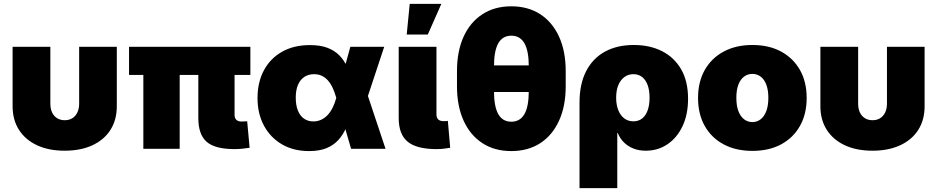

<svg xmlns="http://www.w3.org/2000/svg" viewBox="-20 -772 4862 996"><path d="M315.4 9.8Q232.4 9.8 171.9 -18.6Q111.3 -46.9 78.4 -98.6Q45.4 -150.4 45.4 -220.7V-529.3H241.2V-233.9Q241.2 -208 250.2 -188.7Q259.3 -169.4 276.1 -158.9Q293 -148.4 315.9 -148.4Q338.9 -148.4 355.5 -158.9Q372.1 -169.4 381.3 -188.7Q390.6 -208 390.6 -233.9V-529.3H585.9V-220.7Q585.9 -150.4 553.2 -98.6Q520.5 -46.9 459.7 -18.6Q398.9 9.8 315.4 9.8Z M1197.3 1.5Q1094.7 1.5 1051.8 -36.6Q1008.8 -74.7 1008.8 -159.2V-491.7H1196.8V-175.8Q1196.8 -159.2 1206.1 -150.4Q1215.3 -141.6 1232.9 -141.6Q1240.2 -141.6 1249.3 -142.1Q1258.3 -142.6 1262.2 -143.1L1274.9 -5.4Q1261.7 -3.4 1240.5 -1Q1219.2 1.5 1197.3 1.5ZM723.6 0V-491.7H912.1V0ZM649.4 -383.3V-529.3H1278.8V-383.3Z M1583.5 11.7Q1502.4 11.7 1442.4 -23.4Q1382.3 -58.6 1349.1 -120.6Q1315.9 -182.6 1315.9 -263.2Q1315.9 -345.2 1348.9 -407Q1381.8 -468.8 1442.9 -503.4Q1503.9 -538.1 1587.9 -538.1Q1642.1 -538.1 1679.4 -523.7Q1716.8 -509.3 1741 -484.1Q1765.1 -459 1779.8 -426.8Q1794.4 -394.5 1803.2 -359.4H1843.3L1885.7 -282.7L1980 0H1801.3L1724.1 -265.6Q1715.8 -295.4 1704.8 -318.1Q1693.8 -340.8 1679.9 -356Q1666 -371.1 1648.4 -379.2Q1630.9 -387.2 1609.4 -387.2Q1579.6 -387.2 1558.1 -372.6Q1536.6 -357.9 1525.4 -331.1Q1514.2 -304.2 1514.2 -265.6Q1514.2 -227.1 1524.9 -199.5Q1535.6 -171.9 1556.4 -157Q1577.1 -142.1 1605.5 -142.1Q1627.4 -142.1 1646.2 -150.9Q1665 -159.7 1679.9 -175.5Q1694.8 -191.4 1705.8 -213.9Q1716.8 -236.3 1724.1 -262.7L1797.4 -529.3H1973.1L1884.8 -262.7L1841.3 -177.7H1799.3Q1789.1 -139.6 1773.9 -105.7Q1758.8 -71.8 1734.6 -45.2Q1710.4 -18.6 1673.6 -3.4Q1636.7 11.7 1583.5 11.7Z M2244.6 1.5Q2142.1 1.5 2095.2 -36.6Q2048.3 -74.7 2048.3 -159.2V-529.3H2244.1V-177.7Q2244.1 -161.1 2253.4 -152.3Q2262.7 -143.6 2280.3 -143.6Q2287.6 -143.6 2293.2 -143.8Q2298.8 -144 2303.2 -145L2315.4 -5.4Q2302.7 -3.4 2284.7 -1Q2266.6 1.5 2244.6 1.5ZM2089.8 -592.8 2105.5 -752H2269.5L2199.2 -592.8Z M2632.3 11.7Q2545.9 11.7 2482.7 -29.3Q2419.4 -70.3 2385 -146Q2350.6 -221.7 2350.6 -324.7V-402.8Q2350.6 -506.3 2385 -581.8Q2419.4 -657.2 2482.7 -698.2Q2545.9 -739.3 2632.3 -739.3Q2719.2 -739.3 2782.5 -698.2Q2845.7 -657.2 2880.1 -581.8Q2914.6 -506.3 2914.6 -402.8V-324.7Q2914.6 -221.7 2880.1 -146Q2845.7 -70.3 2782.5 -29.3Q2719.2 11.7 2632.3 11.7ZM2632.3 -140.6Q2677.7 -140.6 2700.4 -179.9Q2723.1 -219.2 2723.1 -301.3V-426.3Q2723.1 -508.3 2700.4 -547.6Q2677.7 -586.9 2632.3 -586.9Q2587.4 -586.9 2564.9 -547.6Q2542.5 -508.3 2542.5 -426.3V-301.3Q2542.5 -219.2 2564.9 -179.9Q2587.4 -140.6 2632.3 -140.6ZM2515.1 -294.9V-432.6H2747.1V-294.9Z M2986.3 204.1V-239.7Q2986.3 -336.9 3021 -403.6Q3055.7 -470.2 3118.7 -504.4Q3181.6 -538.6 3267.6 -538.6Q3351.1 -538.6 3414.3 -506.6Q3477.5 -474.6 3513.4 -412.6Q3549.3 -350.6 3549.3 -259.8Q3549.3 -177.7 3520.5 -117.2Q3491.7 -56.6 3442.1 -23.4Q3392.6 9.8 3330.1 9.8Q3293.9 9.8 3265.4 -1.7Q3236.8 -13.2 3216.3 -33.7Q3195.8 -54.2 3184.6 -82H3182.1V204.1ZM3265.6 -142.6Q3292.5 -142.6 3311.3 -157.5Q3330.1 -172.4 3339.8 -200Q3349.6 -227.5 3349.6 -265.1Q3349.6 -303.2 3339.8 -330.3Q3330.1 -357.4 3311.3 -372.3Q3292.5 -387.2 3265.6 -387.2Q3239.3 -387.2 3219 -372.3Q3198.7 -357.4 3187.5 -330.3Q3176.3 -303.2 3176.3 -265.1Q3176.3 -228 3187.5 -200.2Q3198.7 -172.4 3218.8 -157.5Q3238.8 -142.6 3265.6 -142.6Z M3882.8 10.7Q3797.4 10.7 3733.9 -23.2Q3670.4 -57.1 3635.7 -118.9Q3601.1 -180.7 3601.1 -263.7Q3601.1 -347.2 3635.7 -408.7Q3670.4 -470.2 3733.9 -504.4Q3797.4 -538.6 3882.8 -538.6Q3969.2 -538.6 4032.2 -504.4Q4095.2 -470.2 4129.9 -408.7Q4164.6 -347.2 4164.6 -263.7Q4164.6 -180.7 4129.9 -118.9Q4095.2 -57.1 4032.2 -23.2Q3969.2 10.7 3882.8 10.7ZM3882.8 -138.7Q3907.2 -138.7 3926 -153.3Q3944.8 -168 3955.3 -196Q3965.8 -224.1 3965.8 -264.2Q3965.8 -305.2 3955.3 -332.8Q3944.8 -360.4 3926 -374.5Q3907.2 -388.7 3882.8 -388.7Q3858.9 -388.7 3839.8 -374.5Q3820.8 -360.4 3810.3 -332.8Q3799.8 -305.2 3799.8 -264.2Q3799.8 -224.1 3810.3 -196Q3820.8 -168 3839.8 -153.3Q3858.9 -138.7 3882.8 -138.7Z M4505.9 9.8Q4422.9 9.8 4362.3 -18.6Q4301.8 -46.9 4268.8 -98.6Q4235.8 -150.4 4235.8 -220.7V-529.3H4431.6V-233.9Q4431.6 -208 4440.7 -188.7Q4449.7 -169.4 4466.6 -158.9Q4483.4 -148.4 4506.3 -148.4Q4529.3 -148.4 4545.9 -158.9Q4562.5 -169.4 4571.8 -188.7Q4581.1 -208 4581.1 -233.9V-529.3H4776.4V-220.7Q4776.4 -150.4 4743.7 -98.6Q4710.9 -46.9 4650.1 -18.6Q4589.4 9.8 4505.9 9.8Z"/></svg>

Font: Inter 24pt Black
Style: Regular
Weight: 900
Designer: Rasmus Andersson
Foundry: rsms
Version: Version 4.001;git-66647c0bb